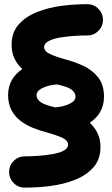

<svg xmlns="http://www.w3.org/2000/svg" viewBox="-20 -776 528 905"><path d="M18.1 -328.1C18.1 -213.4 117.2 -174.3 198.7 -152.3C224.6 -145.5 248 -137.7 269 -128.9C290 -120.1 300.8 -108.4 300.8 -93.8C300.8 -70.3 269 -56.6 225.6 -49.3C182.1 -41.5 132.3 -39.1 96.7 -39.1C76.2 -39.1 58.6 -31.7 44.4 -17.6C30.3 -3.4 22.9 14.2 22.9 34.7C22.9 54.7 30.3 72.3 44.4 86.9C58.6 101.1 76.2 108.4 96.7 108.4C135.7 108.4 176.3 106 217.8 100.6C259.3 95.2 298.3 85.4 334 71.3C369.6 57.1 398.4 37.6 420.4 12.7C442.4 -12.2 453.6 -44.4 453.6 -84C453.6 -132.8 433.1 -169.4 403.3 -197.3C443.8 -224.6 470.2 -264.6 470.2 -319.8C470.2 -357.9 460.9 -388.7 442.4 -411.6C423.8 -434.6 400.9 -452.6 373 -465.8C345.2 -478.5 317.4 -488.3 290 -495.6C264.2 -502.4 240.7 -510.3 219.7 -519.5C198.7 -528.3 188 -540 188 -554.2C188 -577.6 219.7 -591.3 263.2 -599.1C306.2 -606.4 356 -608.9 391.6 -608.9C412.1 -608.9 429.7 -616.2 443.8 -630.4C458 -644.5 465.3 -662.1 465.3 -682.6C465.3 -702.6 458 -720.2 443.8 -734.9C429.7 -749 412.1 -756.3 391.6 -756.3C352.5 -756.3 312 -753.9 270.5 -748.5C229 -743.2 190.4 -733.4 154.8 -719.2C119.1 -705.1 89.8 -685.5 67.9 -660.6C45.9 -635.7 34.7 -603.5 34.7 -564C34.7 -515.1 54.7 -478.5 85.4 -450.7C44.9 -423.3 18.1 -383.3 18.1 -328.1ZM152.3 -328.1C152.3 -341.3 162.1 -352.5 181.2 -361.8C200.2 -370.6 222.2 -376 248 -377.9H249C259.8 -375.5 272 -372.6 285.6 -368.2C313 -359.9 335.9 -345.2 335.9 -319.8C335.9 -306.6 326.7 -295.4 307.6 -286.6C288.6 -277.3 266.6 -272 240.7 -270H239.7C228.5 -272.5 215.8 -275.9 202.6 -280.3C175.3 -289.1 152.3 -303.2 152.3 -328.1Z"/></svg>

Font: Mikhak ExtraBold
Style: Regular
Weight: 800
Designer: Amin Abedi
Version: Version 3.2